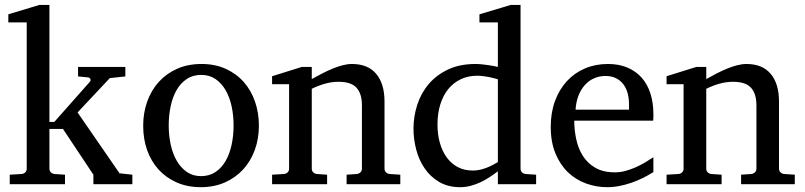

<svg xmlns="http://www.w3.org/2000/svg" viewBox="-20 -757 3306 789"><path d="M363.8 0V-39.1L238.8 -227.1H183.1V-64Q183.1 -54.7 189 -48.8Q194.8 -43 204.1 -42L247.1 -39.1V0H20V-39.1L68.8 -42Q78.1 -43 84 -48.8Q89.8 -54.7 89.8 -64V-665H14.2V-698.2L142.1 -736.8H183.1V-255.9H203.1L350.1 -421.9Q354 -426.8 351.3 -432.4Q348.6 -438 341.8 -439L300.8 -442.9V-481.9H495.1V-442.9L431.2 -436L298.8 -294.9L471.2 -44.9L523.9 -39.1V0Z M939.9 -241.2Q939.9 -282.2 931.9 -319.8Q923.8 -357.4 907.2 -386.2Q890.6 -415 865.7 -432.1Q840.8 -449.2 807.1 -449.2Q772.5 -449.2 747.1 -432.1Q721.7 -415 705.3 -386.2Q689 -357.4 681.2 -319.8Q673.3 -282.2 673.3 -241.2Q673.3 -200.7 681.4 -163.1Q689.5 -125.5 706.1 -96.7Q722.7 -67.9 747.6 -50.5Q772.5 -33.2 806.2 -33.2Q840.3 -33.2 865.7 -50.3Q891.1 -67.4 907.5 -96.2Q923.8 -125 931.9 -162.6Q939.9 -200.2 939.9 -241.2ZM1043.9 -240.2Q1043.9 -187 1027.1 -140.9Q1010.3 -94.7 979.2 -60.8Q948.2 -26.9 904.1 -7.3Q859.9 12.2 805.2 12.2Q750.5 12.2 706.5 -7.1Q662.6 -26.4 631.8 -60.1Q601.1 -93.8 584.7 -139.9Q568.4 -186 568.4 -240.2Q568.4 -293.5 585 -339.8Q601.6 -386.2 632.8 -420.7Q664.1 -455.1 708.3 -474.6Q752.4 -494.1 808.1 -494.1Q863.8 -494.1 907.7 -474.1Q951.7 -454.1 981.9 -419.7Q1012.2 -385.3 1028.1 -339.1Q1043.9 -293 1043.9 -240.2Z M1404.3 0V-39.1L1446.3 -42Q1455.1 -43 1461.2 -48.8Q1467.3 -54.7 1467.3 -64V-324.2Q1467.3 -371.6 1445.3 -396.2Q1423.3 -420.9 1371.1 -420.9Q1342.3 -420.9 1314.5 -412.8Q1286.6 -404.8 1261.2 -392.1V-64Q1261.2 -54.7 1267.1 -48.8Q1272.9 -43 1282.2 -42L1324.2 -39.1V0H1098.1V-39.1L1147 -42Q1156.2 -43 1162.1 -48.8Q1168 -54.7 1168 -64V-411.1H1098.1V-443.8L1220.2 -481.9H1261.2V-432.1Q1282.2 -443.8 1304 -455.1Q1325.7 -466.3 1347.2 -475.1Q1368.7 -483.9 1388.7 -489Q1408.7 -494.1 1426.3 -494.1Q1491.7 -494.1 1525.9 -453.6Q1560.1 -413.1 1560.1 -339.8V-64Q1560.1 -54.7 1566.2 -48.8Q1572.3 -43 1581.1 -42L1625 -39.1V0Z M2025.9 -431.2Q2019.5 -433.1 2009.5 -435.8Q1999.5 -438.5 1988 -440.7Q1976.6 -442.9 1964.1 -444.3Q1951.7 -445.8 1940.9 -445.8Q1903.8 -445.8 1873.5 -431.4Q1843.3 -417 1822 -390.9Q1800.8 -364.7 1789.3 -327.6Q1777.8 -290.5 1777.8 -245.1Q1777.8 -204.1 1787.6 -169.7Q1797.4 -135.3 1815.9 -109.9Q1834.5 -84.5 1861.3 -70.3Q1888.2 -56.2 1922.9 -56.2Q1938 -56.2 1952.1 -59.3Q1966.3 -62.5 1979.5 -67.6Q1992.7 -72.8 2004.4 -78.9Q2016.1 -85 2025.9 -90.8ZM2025.9 0V-53.2Q2008.8 -40 1990.5 -28.1Q1972.2 -16.1 1952.9 -7.3Q1933.6 1.5 1913.3 6.8Q1893.1 12.2 1871.1 12.2Q1820.8 12.2 1784.4 -9.5Q1748 -31.2 1724.6 -65.7Q1701.2 -100.1 1690.2 -142.8Q1679.2 -185.5 1679.2 -228Q1679.2 -278.8 1694.8 -326.9Q1710.4 -375 1742.2 -412.1Q1773.9 -449.2 1821.8 -471.7Q1869.6 -494.1 1934.1 -494.1Q1945.8 -494.1 1959.5 -492.7Q1973.1 -491.2 1986.1 -489.5Q1999 -487.8 2009.5 -485.6Q2020 -483.4 2025.9 -481.9V-665H1950.2V-698.2L2079.1 -736.8H2119.1V-64Q2119.1 -54.7 2125 -48.8Q2130.9 -43 2140.1 -42L2183.1 -39.1V0Z M2665 -49.8Q2644 -36.6 2621.3 -25.4Q2598.6 -14.2 2574.5 -5.9Q2550.3 2.4 2525.4 7.3Q2500.5 12.2 2475.1 12.2Q2429.7 12.2 2387.7 -3.2Q2345.7 -18.6 2313.7 -49.3Q2281.7 -80.1 2262.5 -126.7Q2243.2 -173.3 2243.2 -235.8Q2243.2 -294.4 2260.7 -342Q2278.3 -389.6 2309.6 -423.6Q2340.8 -457.5 2383.8 -475.8Q2426.8 -494.1 2478 -494.1Q2524.4 -494.1 2559.6 -478.8Q2594.7 -463.4 2618.2 -436.3Q2641.6 -409.2 2653.3 -371.3Q2665 -333.5 2665 -289.1V-275.9Q2665 -268.1 2664.1 -261.2H2339.8Q2339.8 -223.1 2347.9 -185.1Q2356 -147 2375 -116.7Q2394 -86.4 2426.3 -67.6Q2458.5 -48.8 2506.8 -48.8Q2528.3 -48.8 2549.3 -54.4Q2570.3 -60.1 2590.6 -68.8Q2610.8 -77.6 2629.4 -88.6Q2647.9 -99.6 2665 -110.8ZM2564.9 -328.1Q2564.9 -353 2559.1 -374.3Q2553.2 -395.5 2541.3 -411.1Q2529.3 -426.8 2511 -435.8Q2492.7 -444.8 2467.8 -444.8Q2442.9 -444.8 2421.4 -435.3Q2399.9 -425.8 2383.5 -407.7Q2367.2 -389.6 2357.2 -364Q2347.2 -338.4 2345.2 -306.2H2564.9Z M3025.4 0V-39.1L3067.4 -42Q3076.2 -43 3082.3 -48.8Q3088.4 -54.7 3088.4 -64V-324.2Q3088.4 -371.6 3066.4 -396.2Q3044.4 -420.9 2992.2 -420.9Q2963.4 -420.9 2935.5 -412.8Q2907.7 -404.8 2882.3 -392.1V-64Q2882.3 -54.7 2888.2 -48.8Q2894 -43 2903.3 -42L2945.3 -39.1V0H2719.2V-39.1L2768.1 -42Q2777.3 -43 2783.2 -48.8Q2789.1 -54.7 2789.1 -64V-411.1H2719.2V-443.8L2841.3 -481.9H2882.3V-432.1Q2903.3 -443.8 2925 -455.1Q2946.8 -466.3 2968.3 -475.1Q2989.7 -483.9 3009.8 -489Q3029.8 -494.1 3047.4 -494.1Q3112.8 -494.1 3147 -453.6Q3181.2 -413.1 3181.2 -339.8V-64Q3181.2 -54.7 3187.3 -48.8Q3193.4 -43 3202.1 -42L3246.1 -39.1V0Z"/></svg>

Font: BabelStone Ogham Lithic
Style: Regular
Weight: 400
Designer: Andrew West
Foundry: BabelStone
Version: Version 1.02 March 14, 2022